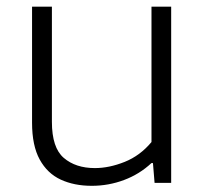

<svg xmlns="http://www.w3.org/2000/svg" viewBox="-20 -562 632 590"><path d="M262 9Q208 9 166.8 -10Q125.5 -29 102 -71.8Q78.5 -114.5 78.5 -185V-541.5H139.5V-187.5Q139.5 -108 176 -76.8Q212.5 -45.5 271.5 -45.5Q315.5 -45.5 363 -64.5Q410.5 -83.5 445.5 -125.5V-541.5H506V0H455L450 -61H445.5Q408.5 -26.5 361 -8.8Q313.5 9 262 9Z"/></svg>

Font: Encode Sans SmExp Lt
Style: Regular
Weight: 300
Width: 6
Designer: Multiple Designers
Foundry: Impallari Type
Version: Version 3.002; ttfautohint (v1.8.3) -l 8 -r 50 -G 200 -x 14 